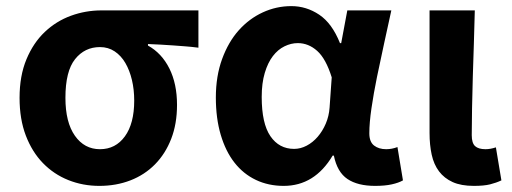

<svg xmlns="http://www.w3.org/2000/svg" viewBox="-20 -594 1675 628"><path d="M305 14Q251 14 203.5 -5Q156 -24 120.5 -60.5Q85 -97 64.5 -150.5Q44 -204 44 -274Q44 -346 66.5 -400Q89 -454 126.5 -489.5Q164 -525 212 -542.5Q260 -560 312 -560H629V-438Q606 -441 585.5 -442.5Q565 -444 545.5 -445.5Q526 -447 506 -448Q486 -449 464 -450V-445Q509 -420 534 -370Q559 -320 559 -251Q559 -189 540 -140Q521 -91 487 -56.5Q453 -22 406.5 -4Q360 14 305 14ZM307 -106Q358 -106 388.5 -148Q419 -190 419 -265Q419 -301 411.5 -332.5Q404 -364 390 -388Q376 -412 355 -426Q334 -440 307 -440Q257 -440 225.5 -400.5Q194 -361 194 -274Q194 -194 225 -150Q256 -106 307 -106Z M908 14Q858 14 817 -5.5Q776 -25 747 -62Q718 -99 702 -153Q686 -207 686 -275Q686 -345 706.5 -401Q727 -457 761 -495Q795 -533 839.5 -553.5Q884 -574 933 -574Q982 -574 1024 -546Q1066 -518 1092 -453H1096L1116 -560H1260Q1249 -509 1236.5 -452.5Q1224 -396 1213 -342Q1202 -288 1195 -240Q1188 -192 1188 -158Q1188 -130 1203.5 -118Q1219 -106 1243 -106Q1262 -106 1280 -113L1298 -4Q1284 4 1261.5 9Q1239 14 1207 14Q1150 14 1116.5 -8.5Q1083 -31 1072 -85H1068Q1009 14 908 14ZM942 -107Q963 -107 983 -117.5Q1003 -128 1019 -146.5Q1035 -165 1045.5 -189.5Q1056 -214 1058 -242L1065 -341Q1046 -402 1017.5 -427.5Q989 -453 954 -453Q932 -453 910.5 -442.5Q889 -432 872.5 -410.5Q856 -389 846 -355.5Q836 -322 836 -277Q836 -190 864.5 -148.5Q893 -107 942 -107Z M1530 14Q1488 14 1460.5 1.5Q1433 -11 1416 -33.5Q1399 -56 1392 -88Q1385 -120 1385 -159V-560H1533Q1532 -509 1530 -453.5Q1528 -398 1526.5 -344Q1525 -290 1524 -240.5Q1523 -191 1523 -152Q1523 -126 1534 -116Q1545 -106 1568 -106Q1584 -106 1602 -112L1620 -4Q1603 4 1583 9Q1563 14 1530 14Z"/></svg>

Font: SpoqaHanSansJP-Bold
Style: Regular
Weight: 700
Designer: [Source Han Sans]
Ryoko NISHIZUKA  (kana & ideographs); Paul D. Hunt (Latin, Greek & Cyrillic); Wenlong ZHANG  (bopomofo
Foundry: Spoqa (http://bi.spoqa.com)
Version: Version 1.002.20150607